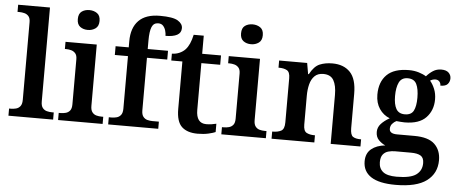

<svg xmlns="http://www.w3.org/2000/svg" viewBox="-60 -920 3125 1310"><g transform="rotate(5 1502.5 -264.5)"><path d="M15 0V-49H28Q45 -49 62.5 -53.5Q80 -58 91.5 -72.5Q103 -87 103 -116V-648Q103 -675 91.5 -688.5Q80 -702 62.5 -706.5Q45 -711 28 -711H15V-760H233V-116Q233 -87 244.5 -72.5Q256 -58 273.5 -53.5Q291 -49 308 -49H321V0Z M503 -630Q472 -630 450.5 -646Q429 -662 429 -698Q429 -735 450.5 -750.5Q472 -766 503 -766Q533 -766 555.5 -750.5Q578 -735 578 -698Q578 -662 555.5 -646Q533 -630 503 -630ZM355 0V-49H368Q385 -49 402.5 -53.5Q420 -58 431.5 -72Q443 -86 443 -115V-424Q443 -451 431 -464.5Q419 -478 402 -482.5Q385 -487 368 -487H359V-536H573V-116Q573 -87 584.5 -72.5Q596 -58 613 -53.5Q630 -49 648 -49H660V0Z M698 0V-49H717Q734 -49 751.5 -53.5Q769 -58 780.5 -72.5Q792 -87 792 -116V-476H702V-536H792V-578Q792 -670 840.5 -719.5Q889 -769 986 -769Q1075 -769 1108.5 -748.5Q1142 -728 1142 -698Q1142 -666 1114.5 -651Q1087 -636 1035 -636Q1035 -653 1029.5 -672Q1024 -691 1012 -704Q1000 -717 979 -717Q947 -717 934.5 -687Q922 -657 922 -593V-536H1061V-476H922V-116Q922 -87 933.5 -72.5Q945 -58 962 -53.5Q979 -49 997 -49H1041V0Z M1311 10Q1240 10 1202.5 -25Q1165 -60 1165 -147V-472H1089V-519Q1116 -519 1140 -529.5Q1164 -540 1180 -557Q1211 -590 1226 -660H1295V-536H1424V-472H1295V-152Q1295 -60 1364 -60Q1383 -60 1400 -62.5Q1417 -65 1433 -69V-12Q1418 -5 1385.5 2.5Q1353 10 1311 10Z M1621 -630Q1590 -630 1568.5 -646Q1547 -662 1547 -698Q1547 -735 1568.5 -750.5Q1590 -766 1621 -766Q1651 -766 1673.5 -750.5Q1696 -735 1696 -698Q1696 -662 1673.5 -646Q1651 -630 1621 -630ZM1473 0V-49H1486Q1503 -49 1520.5 -53.5Q1538 -58 1549.5 -72Q1561 -86 1561 -115V-424Q1561 -451 1549 -464.5Q1537 -478 1520 -482.5Q1503 -487 1486 -487H1477V-536H1691V-116Q1691 -87 1702.5 -72.5Q1714 -58 1731 -53.5Q1748 -49 1766 -49H1778V0Z M1817 0V-49H1821Q1855 -49 1878 -61Q1901 -73 1901 -119V-421Q1901 -464 1880 -475.5Q1859 -487 1826 -487H1822V-536H2014L2027 -461H2032Q2062 -517 2100 -532.5Q2138 -548 2186 -548Q2264 -548 2308 -502Q2352 -456 2352 -354V-120Q2352 -73 2370 -61Q2388 -49 2422 -49H2426V0H2222V-335Q2222 -400 2201.5 -435.5Q2181 -471 2131 -471Q2093 -471 2071 -449Q2049 -427 2040 -391Q2031 -355 2031 -313V-115Q2031 -72 2052 -60.5Q2073 -49 2106 -49H2110V0Z M2687 240Q2574 240 2518.5 203.5Q2463 167 2463 98Q2463 43 2499 13.5Q2535 -16 2594 -22Q2570 -32 2549 -53Q2528 -74 2528 -109Q2528 -140 2549.5 -164Q2571 -188 2608 -209Q2564 -226 2537 -266Q2510 -306 2510 -363Q2510 -450 2559.5 -499Q2609 -548 2711 -548Q2747 -548 2778 -538.5Q2809 -529 2829 -516Q2850 -540 2874.5 -555.5Q2899 -571 2930 -571Q2964 -571 2980.5 -555Q2997 -539 2997 -516Q2997 -494 2983 -477.5Q2969 -461 2933 -461Q2933 -478 2923 -489Q2913 -500 2897 -500Q2876 -500 2860 -489Q2879 -467 2892 -435Q2905 -403 2905 -364Q2905 -289 2858 -239.5Q2811 -190 2711 -190Q2700 -190 2682.5 -191.5Q2665 -193 2655 -194Q2639 -186 2627 -172Q2615 -158 2615 -138Q2615 -104 2668 -104H2786Q2882 -104 2925 -63Q2968 -22 2968 47Q2968 137 2899 188.5Q2830 240 2687 240ZM2708 -245Q2752 -245 2768 -276Q2784 -307 2784 -365Q2784 -425 2767.5 -458.5Q2751 -492 2707 -492Q2665 -492 2648 -457.5Q2631 -423 2631 -364Q2631 -307 2648.5 -276Q2666 -245 2708 -245ZM2689 184Q2784 184 2823 155.5Q2862 127 2862 76Q2862 39 2839.5 25.5Q2817 12 2773 12H2664Q2641 12 2618.5 18Q2596 24 2581.5 42Q2567 60 2567 95Q2567 137 2595.5 160.5Q2624 184 2689 184Z"/></g></svg>

Font: Noto Serif Thai SemiBold
Style: Regular
Weight: 600
Designer: Monotype Design Team
Foundry: Monotype Imaging Inc.
Version: Version 2.001; ttfautohint (v1.8.4.7-5d5b)